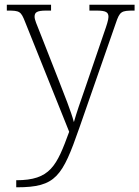

<svg xmlns="http://www.w3.org/2000/svg" viewBox="-20 -556 592 816"><path d="M49 210V240H52C218 240 245 194 317 -12L472 -457C489 -508 496 -511 549 -511H552V-536H360V-511H391C432 -511 441 -503 441 -484C441 -472 433 -447 423 -419L341 -179C321 -122 306 -79 294 -37C283 -80 252 -157 229 -216L154 -407C135 -455 127 -472 127 -485C127 -503 136 -511 176 -511H197V-536H9V-511H12C64 -511 69 -508 87 -462L274 4C221 149 194 210 49 210Z"/></svg>

Font: Noto Serif Georgian ExtraLight
Style: Regular
Weight: 200
Designer: Monotype Design Team, Akaki Razmadze
Foundry: Google LLC
Version: Version 2.003